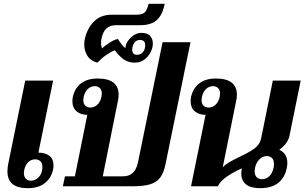

<svg xmlns="http://www.w3.org/2000/svg" viewBox="-20 -975 1594 1005"><path d="M19 -77Q19 -98 23 -117L112 -553H258L181 -176Q217 -176 238.5 -159.5Q260 -143 260 -110Q260 -96 258 -88Q248 -42 214 -16Q180 10 126 10Q19 10 19 -77ZM202 -102Q202 -121 191.5 -131Q181 -141 164 -141Q144 -141 128.5 -127Q113 -113 107 -86Q105 -74 105 -70Q105 -50 115.5 -39.5Q126 -29 142 -29Q165 -29 183.5 -48.5Q202 -68 202 -102Z M320 -52H372L437 -374Q402 -374 380.5 -392.5Q359 -411 359 -444Q359 -459 361 -467Q371 -513 404 -538.5Q437 -564 491 -564Q601 -564 601 -479Q601 -462 597 -446L518 -52H623Q656 -52 675 -70Q694 -88 702 -124L831 -754H977L846 -114Q837 -70 818.5 -45.5Q800 -21 766 -10.5Q732 0 676 0H309ZM511 -468Q513 -480 513 -485Q513 -504 502.5 -514Q492 -524 476 -524Q456 -524 440 -509.5Q424 -495 418 -468Q416 -456 416 -451Q416 -432 426.5 -422Q437 -412 453 -412Q473 -412 489 -426.5Q505 -441 511 -468Z M421 -743Q421 -758 424 -771Q436 -826 471.5 -862Q507 -898 565 -898H694Q725 -898 737.5 -910Q750 -922 758 -955H842Q831 -898 801.5 -870.5Q772 -843 711 -843H586Q526 -843 512 -776Q509 -766 509 -749Q509 -732 515 -722Q531 -738 555.5 -753Q580 -768 597 -771Q600 -766 607.5 -755Q615 -744 622 -736Q629 -728 637 -723V-732Q643 -759 667.5 -781Q692 -803 720 -803Q751 -803 765.5 -787.5Q780 -772 780 -747Q780 -725 768.5 -702Q757 -679 735.5 -663Q714 -647 685 -647Q655 -647 631 -662Q607 -677 581 -712Q560 -704 534.5 -686Q509 -668 490 -647Q455 -656 438 -682Q421 -708 421 -743ZM740 -738Q740 -766 712 -766Q698 -766 687.5 -756Q677 -746 673 -727Q672 -723 672 -715Q672 -702 678.5 -695Q685 -688 697 -688Q715 -688 727.5 -701.5Q740 -715 740 -738Z M1442 -191Q1484 -172 1484 -122Q1484 -110 1481 -95Q1471 -45 1436 -17.5Q1401 10 1342 10Q1292 10 1267.5 -10Q1243 -30 1243 -66Q1243 -79 1246 -94Q1198 -72 1166.5 -50Q1135 -28 1120 0H980L1056 -374Q1021 -374 999.5 -392.5Q978 -411 978 -444Q978 -459 980 -467Q990 -513 1023 -538.5Q1056 -564 1110 -564Q1220 -564 1220 -479Q1220 -462 1216 -446L1146 -100Q1161 -115 1181 -126.5Q1201 -138 1234 -154Q1285 -178 1312.5 -198Q1340 -218 1347 -251L1408 -553H1554L1495 -263Q1486 -223 1442 -191ZM1132 -485Q1132 -504 1121.5 -514Q1111 -524 1095 -524Q1075 -524 1059 -509.5Q1043 -495 1037 -468Q1035 -456 1035 -451Q1035 -432 1045.5 -422Q1056 -412 1072 -412Q1092 -412 1108 -426.5Q1124 -441 1130 -468Q1132 -480 1132 -485ZM1414 -117Q1414 -137 1404 -147.5Q1394 -158 1377 -158Q1355 -158 1338 -141Q1321 -124 1315 -97Q1313 -83 1313 -79Q1313 -58 1323.5 -47.5Q1334 -37 1352 -37Q1373 -37 1389.5 -52.5Q1406 -68 1412 -97Q1414 -105 1414 -117Z"/></svg>

Font: Trirong
Style: Bold Italic
Weight: 700
Italic angle: -12°
Designer: Katatrad Team
Foundry: CadsonDemak
Version: Version 1.001